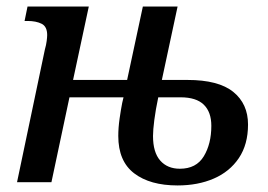

<svg xmlns="http://www.w3.org/2000/svg" viewBox="-20 -556 819 586"><path d="M32 0 117 -405Q121 -419 122.5 -431Q124 -443 124 -449Q124 -475 107 -483.5Q90 -492 64 -492H55L64 -536H251L203 -312H368L416 -536H522L474 -312H552Q647 -312 692 -275.5Q737 -239 737 -176Q737 -115 709 -73.5Q681 -32 632.5 -11Q584 10 522 10Q438 10 389.5 -27Q341 -64 341 -141Q341 -166 345 -194Q349 -222 353 -242L357 -259H192L137 0ZM529 -41Q579 -41 602 -79Q625 -117 625 -172Q625 -214 602 -236.5Q579 -259 531 -259H463Q455 -221 451 -190Q447 -159 447 -141Q447 -91 469 -66Q491 -41 529 -41Z"/></svg>

Font: Noto Serif SemiCondensed Medium
Style: Italic
Weight: 500
Width: 4
Italic angle: -12°
Designer: Monotype Design Team
Foundry: Monotype Imaging Inc.
Version: Version 2.013